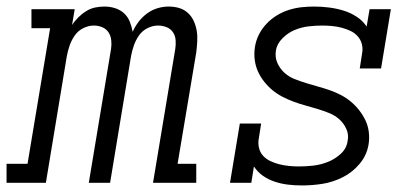

<svg xmlns="http://www.w3.org/2000/svg" viewBox="-60 -558 1280 586"><path d="M-40 0V-58H24L93 -472H36V-530H168L160 -482Q168 -494 179 -505Q190 -516 203 -524Q216 -532 230 -535Q244 -538 259 -538Q276 -538 291.5 -533Q307 -528 318.5 -517.5Q330 -507 336 -492Q342 -477 345 -461Q352 -477 363 -491.5Q374 -506 389 -517Q404 -528 421 -533Q438 -538 455 -538Q472 -538 487 -533.5Q502 -529 513.5 -518.5Q525 -508 531.5 -493.5Q538 -479 540.5 -463.5Q543 -448 542 -431Q541 -414 539 -398L482 -58H539V0H407L475 -409Q477 -422 476 -435.5Q475 -449 468 -459.5Q461 -470 448.5 -475Q436 -480 422 -480Q406 -480 390 -472Q374 -464 364 -449.5Q354 -435 348.5 -419Q343 -403 340 -387L276 0H211L279 -409Q281 -422 279.5 -435.5Q278 -449 271 -459.5Q264 -470 252 -475Q240 -480 226 -480Q210 -480 194 -472Q178 -464 168 -449.5Q158 -435 152.5 -419Q147 -403 144 -387L80 0Z M861 8Q840 8 819 5.5Q798 3 778.5 -3.5Q759 -10 742.5 -21.5Q726 -33 715 -50L707 0H642L672 -181H737L730 -136Q727 -121 730.5 -106.5Q734 -92 743.5 -82Q753 -72 766 -66Q779 -60 793 -56.5Q807 -53 822 -51.5Q837 -50 852 -50Q874 -50 896 -52.5Q918 -55 940 -63.5Q962 -72 980 -88.5Q998 -105 1001 -128Q1005 -147 997 -164.5Q989 -182 975.5 -194Q962 -206 944.5 -213Q927 -220 909 -225.5Q891 -231 872.5 -236Q854 -241 836.5 -247.5Q819 -254 802.5 -262.5Q786 -271 772 -282.5Q758 -294 746.5 -308.5Q735 -323 727.5 -339.5Q720 -356 717.5 -375Q715 -394 718 -414Q721 -434 730 -452Q739 -470 753 -485Q767 -500 785 -511Q803 -522 822.5 -528Q842 -534 861 -536Q880 -538 899 -538Q922 -538 945 -535Q968 -532 989 -525.5Q1010 -519 1028.5 -507Q1047 -495 1059 -477L1068 -530H1133L1103 -349H1038L1045 -394Q1048 -409 1044.5 -423Q1041 -437 1031.5 -447.5Q1022 -458 1009 -464Q996 -470 982.5 -473.5Q969 -477 954 -478.5Q939 -480 924 -480Q903 -480 881.5 -477.5Q860 -475 839.5 -466.5Q819 -458 802 -441Q785 -424 782 -403Q779 -383 786.5 -366Q794 -349 807.5 -336.5Q821 -324 838.5 -317Q856 -310 874 -304.5Q892 -299 910 -294Q928 -289 945.5 -283Q963 -277 979.5 -268.5Q996 -260 1010 -248.5Q1024 -237 1035.5 -222.5Q1047 -208 1055 -191.5Q1063 -175 1065.5 -156Q1068 -137 1065 -118Q1060 -85 1038 -58.5Q1016 -32 986 -17Q956 -2 924.5 3Q893 8 861 8Z"/></svg>

Font: Iosevka Curly Slab LtExObl
Style: Regular
Weight: 300
Width: 7
Italic angle: -9°
Monospace: yes
Designer: Belleve Invis
Foundry: Belleve Invis
Version: Version 11.1.0; ttfautohint (v1.8.3)